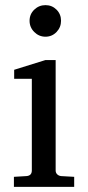

<svg xmlns="http://www.w3.org/2000/svg" viewBox="-20 -728 343 748"><path d="M217.8 -647Q217.8 -621.6 200.2 -603.3Q182.6 -585 157.2 -585Q131.8 -585 113.5 -603.3Q95.2 -621.6 95.2 -647Q95.2 -672.9 113.5 -690.4Q131.8 -708 157.2 -708Q182.6 -708 200.2 -690.4Q217.8 -672.9 217.8 -647ZM269 0H34.2V-39.1L83 -42Q104 -43.5 104 -64V-420.9H35.2V-456.1L157.2 -494.1H196.8V-64Q196.8 -54.7 202.9 -48.8Q209 -43 217.8 -42L269 -39.1Z"/></svg>

Font: Abyssinica SIL
Style: Regular
Weight: 400
Designer: Victor Gaultney and Lorna Evans
Foundry: SIL International
Version: Version 2.100